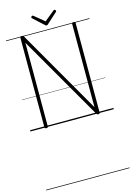

<svg xmlns="http://www.w3.org/2000/svg" viewBox="-345 -1863 2017 2952"><g transform="rotate(-15 663.5 -387.0)"><path d="M251 14Q224 14 224 -5V-1434Q224 -1444 231 -1448.5Q238 -1453 250 -1453Q262 -1453 269 -1449.5Q276 -1446 281 -1438L1048 -106V-1434Q1048 -1444 1055 -1448.5Q1062 -1453 1076 -1453Q1103 -1453 1103 -1434V-5Q1103 5 1096.5 9.5Q1090 14 1077 14Q1065 14 1059 10.5Q1053 7 1048 -3L278 -1337V-5Q278 5 272 9.5Q266 14 251 14ZM838 -1712Q846 -1712 853.5 -1704.5Q861 -1697 861 -1688Q861 -1686 860 -1683Q859 -1680 856 -1676L689 -1524Q684 -1518 678.5 -1514.5Q673 -1511 664 -1511Q655 -1511 650 -1514.5Q645 -1518 639 -1524L473 -1676Q469 -1680 468 -1683.5Q467 -1687 467 -1689Q467 -1698 474.5 -1705Q482 -1712 490 -1712Q495 -1712 498.5 -1709.5Q502 -1707 507 -1704L664 -1575L822 -1704Q826 -1707 829.5 -1709.5Q833 -1712 838 -1712ZM0 928H1327V938H0ZM0 -20H1327V0H0ZM0 -505H1327V-500H0ZM0 -1448H1327V-1438H0Z"/></g></svg>

Font: Playwrite ID Guides
Style: Regular
Weight: 400
Designer: Veronika Burian, José Scaglione
Foundry: TypeTogether
Version: Version 1.003